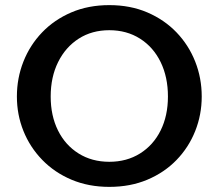

<svg xmlns="http://www.w3.org/2000/svg" viewBox="-20 -725 854 750"><path d="M407 5Q326 5 259.5 -23Q193 -51 145 -100.5Q97 -150 71.5 -213.5Q46 -277 46 -348Q46 -420 71.5 -484.5Q97 -549 144.5 -598.5Q192 -648 258.5 -676.5Q325 -705 407 -705Q489 -705 555.5 -676.5Q622 -648 669.5 -598.5Q717 -549 742.5 -484.5Q768 -420 768 -348Q768 -277 742.5 -213Q717 -149 669.5 -100Q622 -51 555.5 -23Q489 5 407 5ZM407 -93Q475 -93 527 -125.5Q579 -158 607.5 -215.5Q636 -273 636 -348Q636 -424 607.5 -482.5Q579 -541 527 -574Q475 -607 407 -607Q339 -607 287.5 -574Q236 -541 207 -482.5Q178 -424 178 -348Q178 -273 206.5 -215.5Q235 -158 287 -125.5Q339 -93 407 -93Z"/></svg>

Font: Panamera
Style: Bold
Weight: 700
Designer: Bastien Sozeau
Foundry: NBR — Bastien Sozeau
Version: Version 3.002; ttfautohint (v1.8.4.7-5d5b);gftools[0.9.33]